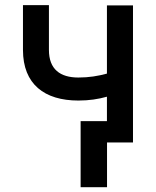

<svg xmlns="http://www.w3.org/2000/svg" viewBox="-20 -567 620 764"><path d="M509.2 -545.5H405.5V-274.1C370.4 -264.6 334.5 -258.5 291.9 -258.5C219.5 -258.5 174.7 -291.2 174.7 -368.3V-546.5H71.4V-368.3C71.4 -231.9 157 -166.9 291.9 -166.9C335.2 -166.9 371.1 -172.6 405.5 -182.2V-84.9H300.8V177.9H405.9V0H509.2Z"/></svg>

Font: Margiela Sans Medium
Style: Regular
Weight: 500
Designer: Stefan Endress, Andreas Faust
Version: Version 1.100;FEAKit 1.0